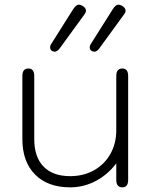

<svg xmlns="http://www.w3.org/2000/svg" viewBox="-20 -794 651 824"><path d="M76 -197V-468Q76 -500 102 -500Q127 -500 127 -468V-197Q127 -120 167 -79Q207 -38 281 -38Q338 -38 383 -63Q428 -88 453.5 -133Q479 -178 479 -235V-468Q479 -500 505 -500Q530 -500 530 -468V-22Q530 10 505 10Q479 10 479 -22V-93Q442 -44 390.5 -17Q339 10 281 10Q185 10 130.5 -45Q76 -100 76 -197ZM195 -591Q195 -599 199 -604L293 -753Q306 -774 318 -774Q325 -774 332 -770Q349 -761 349 -748Q349 -741 343 -733L236 -586Q225 -572 214 -572Q212 -572 206 -574Q195 -579 195 -591ZM365 -591Q365 -599 369 -604L463 -753Q476 -774 488 -774Q495 -774 502 -770Q519 -761 519 -748Q519 -741 513 -733L406 -586Q396 -572 384 -572Q382 -572 376 -574Q365 -579 365 -591Z"/></svg>

Font: Kodchasan ExtraLight
Style: Regular
Weight: 275
Version: Version 1.000; ttfautohint (v1.6)